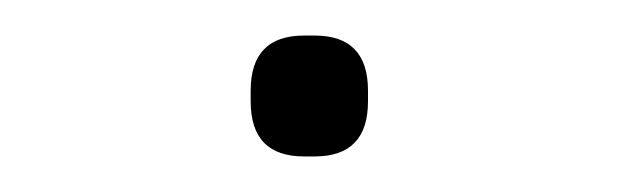

<svg xmlns="http://www.w3.org/2000/svg" viewBox="-20 -88 348 108"><path d="M121 -31V-37Q121 -68 151 -68H157Q187 -68 187 -37V-31Q187 0 157 0H151Q121 0 121 -31Z"/></svg>

Font: Krub ExtraLight
Style: Regular
Weight: 275
Designer: Ekaluck Peanpanawate
Foundry: Cadson Demak Co.,Ltd.
Version: Version 1.000; ttfautohint (v1.6)